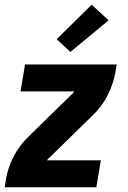

<svg xmlns="http://www.w3.org/2000/svg" viewBox="-20 -793 540 813"><path d="M0 0 5 -33Q13 -82 37 -129Q61 -176 99 -213L278 -388Q283 -392 287 -396.5Q291 -401 295 -406H67L86 -520H474L469 -488Q460 -438 436.5 -391Q413 -344 375 -307L196 -132Q191 -128 186.5 -123.5Q182 -119 179 -114H407L388 0ZM278 -573 220 -627 368 -773 440 -707Z"/></svg>

Font: Iosevka Curly Heavy
Style: Italic
Weight: 900
Italic angle: -9°
Monospace: yes
Designer: Belleve Invis
Foundry: Belleve Invis
Version: Version 22.1.2; ttfautohint (v1.8.4)